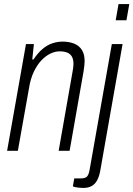

<svg xmlns="http://www.w3.org/2000/svg" viewBox="-20 -743 657 946"><path d="M15 0 108 -526H147L139 -450H145Q167 -483 190.5 -502.5Q214 -522 239 -530Q264 -538 289 -538Q321 -538 345.5 -528Q370 -518 383.5 -497Q397 -476 397 -441Q397 -431 395.5 -419Q394 -407 392 -393L323 0H269L337 -387Q339 -398 340.5 -408Q342 -418 342 -427Q342 -450 334.5 -463.5Q327 -477 312 -483.5Q297 -490 274 -490Q251 -490 227.5 -478.5Q204 -467 183 -444.5Q162 -422 146 -388Q130 -354 123 -309L68 0ZM550 -643 564 -723H617L603 -643ZM390 183Q382 183 372 182Q362 181 353 179.5Q344 178 339 175L346 136H378Q401 136 409.5 126Q418 116 422 91L531 -526H584L474 98Q469 126 458.5 145.5Q448 165 431 174Q414 183 390 183Z"/></svg>

Font: Archivo Condensed ExtraLight
Style: Italic
Weight: 250
Width: 3
Italic angle: -10°
Designer: Hector Gatti
Foundry: Omnibus-Type
Version: Version 2.001